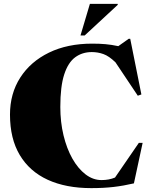

<svg xmlns="http://www.w3.org/2000/svg" viewBox="-20 -955 779 990"><path d="M503.5 -26.5Q542 -26.5 573 -39.5L696 -218.5H715.5L670.5 -9.5Q617 3 565.5 9Q514 15 450.5 15Q320 15 226.2 -28Q132.5 -71 82 -155.5Q31.5 -240 31.5 -364Q31.5 -472.5 84.5 -555Q137.5 -637.5 232.8 -683.8Q328 -730 455.5 -730Q494.5 -730 524.5 -727.2Q554.5 -724.5 590 -717L643.5 -755H651.5L709 -468L690.5 -461.5L575.5 -633.5Q542 -666 513.2 -676.2Q484.5 -686.5 453.5 -686.5Q404 -686.5 367.5 -659.5Q331 -632.5 311 -570.8Q291 -509 291 -403.5Q291 -325.5 307.5 -257.2Q324 -189 353.2 -137.2Q382.5 -85.5 421 -56Q459.5 -26.5 503.5 -26.5ZM395 -772 443.5 -935H587V-930L416.5 -772Z"/></svg>

Font: Newsreader Display ExtraBold
Style: Regular
Weight: 800
Designer: Hugues Gentile
Foundry: Production Type
Version: Version 1.001